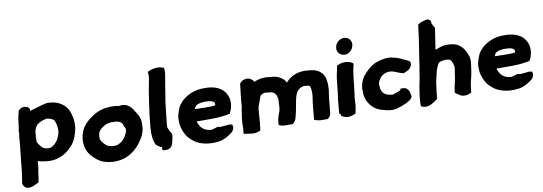

<svg xmlns="http://www.w3.org/2000/svg" viewBox="-62 -1178 4878 1726"><g transform="rotate(-10 2376.5 -315.5)"><path d="M91 -427V-424L90 -416C84 -404 87 -395 86 -385V-382C86 -378 86 -373 85 -367L81 -342C81 -339 81 -334 80 -327V-326C77 -289 74 -251 69 -214V-212C69 -205 67 -196 66 -186C59 -133 57 -82 50 -31L45 5C42 26 38 45 35 68L34 76L38 82C40 86 48 113 78 118H80C120 122 152 100 167 93L181 86L184 71C188 49 192 29 194 4C195 -5 197 -15 199 -25L200 -26C204 -53 206 -78 207 -103C225 -98 243 -94 264 -91C280 -89 298 -88 310 -86H314C324 -86 332 -87 335 -87H344C422 -96 472 -130 516 -175C558 -216 578 -273 591 -336L592 -337C593 -341 592 -345 592 -346C593 -353 593 -360 593 -363V-365C596 -399 591 -431 583 -456C567 -543 493 -603 383 -603H381C352 -601 218 -559 218 -559L220 -577L215 -584C198 -609 151 -613 124 -585L118 -580C116 -573 113 -558 112 -555V-553C110 -545 105 -533 103 -518ZM232 -362C234 -366 235 -374 235 -376V-380C243 -394 247 -407 251 -413C263 -433 280 -441 311 -455C320 -458 333 -461 347 -464H353L356 -465C358 -465 358 -465 362 -464C389 -458 411 -449 418 -437C430 -417 436 -388 438 -352C437 -348 437 -343 437 -337L436 -331C436 -328 432 -308 429 -303V-301C417 -272 412 -259 400 -247L399 -245L398 -244C378 -219 356 -201 325 -200C321 -200 315 -202 301 -203C292 -205 283 -209 274 -214C271 -216 267 -218 262 -224C254 -237 243 -247 238 -255C236 -258 236 -264 228 -271V-317C229 -326 230 -333 231 -345C232 -349 232 -353 232 -362Z M686 -347C628 -274 627 -172 660 -109H661V-108C667 -99 672 -89 677 -83L678 -81C700 -56 727 -27 763 -7C794 9 830 17 868 20H875L878 21H891C901 21 908 20 913 20H915C999 14 1066 -30 1112 -83C1145 -122 1176 -167 1186 -222V-224C1188 -241 1189 -258 1189 -277C1190 -342 1155 -375 1136 -409V-411C1124 -425 1114 -439 1097 -450C1071 -468 1040 -471 1009 -464C998 -468 982 -471 964 -471H934C871 -470 814 -451 768 -419C738 -399 709 -377 686 -347ZM791 -221V-225C791 -266 813 -287 846 -309C866 -322 888 -331 917 -332H928C936 -332 944 -331 956 -331C999 -328 1023 -306 1023 -280C1031 -268 1038 -257 1038 -243C1036 -231 1032 -219 1028 -210C1014 -178 993 -151 969 -137C951 -126 938 -119 920 -119H895C867 -122 851 -127 838 -139C823 -151 817 -159 805 -173L806 -174C796 -185 788 -202 791 -221Z M1318 -719 1322 -718C1324 -696 1324 -682 1320 -657C1306 -586 1292 -508 1282 -431L1269 -334C1268 -316 1265 -301 1263 -284V-282C1261 -260 1260 -241 1257 -221V-219C1253 -159 1257 -107 1278 -63C1278 -63 1280 -65 1280 -65C1280 -65 1281 -63 1281 -63C1294 -49 1311 -39 1331 -32L1328 -11L1329 -7C1335 -1 1361 -1 1374 -2C1390 -5 1406 -13 1414 -27C1422 -39 1428 -57 1431 -76C1436 -90 1438 -108 1439 -120L1440 -124C1439 -138 1433 -150 1424 -159C1414 -189 1404 -192 1407 -215V-216C1411 -257 1415 -300 1420 -341L1431 -431C1435 -461 1440 -487 1445 -518L1453 -567C1458 -598 1464 -630 1469 -661C1475 -692 1473 -716 1470 -737C1470 -737 1466 -732 1466 -732C1466 -732 1455 -737 1455 -737C1414 -752 1364 -741 1335 -728Z M1519 -236C1519 -212 1522 -187 1530 -165C1532 -158 1535 -150 1538 -146L1537 -144C1549 -118 1563 -86 1592 -63C1595 -61 1596 -58 1604 -51C1652 -7 1737 20 1841 6C1887 0 1929 -24 1958 -47C1964 -51 1975 -58 1983 -73C1991 -88 1993 -101 1989 -112L1986 -124L1972 -126C1966 -127 1958 -130 1946 -127C1933 -124 1925 -125 1902 -123H1900L1898 -122C1887 -120 1887 -120 1873 -122L1854 -126C1833 -121 1809 -109 1791 -109C1762 -111 1731 -123 1718 -137L1716 -138L1715 -139C1698 -152 1684 -178 1676 -206H1819C1872 -206 1922 -211 1967 -220L1981 -223L1987 -235C2012 -286 2018 -352 1988 -402C1956 -461 1891 -487 1813 -489H1776C1680 -486 1587 -436 1546 -357V-355C1543 -348 1540 -340 1536 -330L1531 -316C1522 -291 1517 -262 1519 -236ZM1681 -318C1682 -323 1683 -326 1684 -329L1685 -331C1695 -353 1722 -364 1757 -367H1758C1761 -367 1766 -367 1777 -368H1780C1819 -368 1846 -362 1858 -353C1866 -347 1871 -332 1865 -320C1854 -318 1840 -316 1824 -316H1756C1748 -316 1742 -316 1736 -317H1713C1701 -317 1694 -317 1681 -318Z M2116 -437C2113 -416 2111 -394 2108 -372C2107 -365 2106 -359 2106 -349L2104 -333L2102 -314C2101 -302 2101 -291 2100 -280L2096 -253C2094 -244 2091 -232 2090 -218C2088 -212 2088 -203 2087 -199L2080 -151L2081 -149L2079 -130C2075 -104 2079 -84 2077 -68C2076 -59 2074 -50 2074 -40V-22L2095 -20C2122 -17 2168 -3 2210 -20L2225 -25L2231 -63L2230 -65L2231 -71C2238 -121 2239 -169 2243 -215C2244 -219 2246 -226 2247 -234V-240C2255 -266 2269 -292 2277 -322V-325C2278 -329 2283 -336 2290 -341C2295 -345 2312 -354 2330 -354C2338 -354 2344 -351 2358 -350H2364L2367 -349H2370C2396 -349 2416 -332 2424 -315C2430 -301 2434 -288 2435 -272L2434 -257C2432 -238 2431 -216 2430 -196L2428 -183C2428 -180 2426 -177 2425 -169C2417 -143 2398 -109 2399 -68L2396 -47L2411 -41C2426 -35 2441 -33 2458 -33H2521L2530 -40C2555 -59 2556 -84 2561 -99C2573 -143 2580 -193 2589 -237C2599 -285 2610 -314 2631 -329L2633 -330V-331C2644 -341 2655 -347 2670 -350H2673L2676 -352H2680C2692 -352 2703 -351 2713 -349H2715C2737 -348 2738 -339 2743 -301C2745 -286 2744 -264 2741 -242L2733 -188C2729 -161 2728 -136 2725 -111V-109C2724 -92 2723 -77 2721 -62L2718 -38L2733 -32C2748 -27 2767 -23 2790 -23H2840L2849 -30C2859 -38 2869 -51 2871 -68L2872 -76C2874 -88 2874 -100 2875 -112L2877 -125C2881 -152 2881 -177 2884 -201L2895 -278C2898 -308 2898 -334 2894 -360C2891 -386 2885 -412 2865 -434C2844 -459 2817 -474 2777 -480C2759 -483 2741 -484 2724 -485C2654 -490 2602 -467 2561 -435C2552 -427 2543 -418 2535 -409C2532 -415 2529 -424 2521 -433C2491 -466 2455 -482 2402 -484C2349 -493 2295 -490 2250 -466C2241 -481 2232 -492 2213 -501C2189 -512 2167 -504 2155 -501H2152C2135 -490 2116 -480 2118 -454Z M2984 -365C2981 -346 2978 -311 2976 -293C2975 -286 2974 -281 2974 -271C2973 -267 2972 -261 2972 -252L2961 -173C2960 -165 2959 -159 2959 -148C2957 -133 2955 -109 2954 -98V-96C2954 -87 2953 -74 2952 -65L2950 -54L2965 -43C2965 -43 2966 -42 2966 -41L2964 -30L2975 -24C2989 -15 3007 -10 3026 -10C3047 -10 3066 -15 3082 -23L3096 -29L3099 -50C3100 -58 3103 -66 3105 -79L3107 -93C3109 -105 3109 -116 3109 -127L3111 -150V-151C3111 -159 3111 -165 3112 -170L3119 -221C3121 -235 3122 -252 3124 -264L3127 -286C3128 -309 3133 -347 3137 -374C3139 -387 3141 -402 3143 -417C3145 -427 3151 -445 3153 -461L3155 -475L3145 -482C3116 -503 3060 -506 3020 -487L3005 -480L3002 -456C3002 -453 2999 -449 2998 -438C2992 -415 2987 -390 2984 -365ZM3026 -642C3020 -601 3050 -568 3090 -566H3100C3139 -571 3169 -604 3174 -641C3180 -682 3150 -716 3109 -716C3069 -716 3032 -683 3026 -642Z M3193 -235C3191 -177 3200 -134 3229 -94C3254 -56 3296 -27 3354 -15C3374 -9 3397 -3 3426 -3H3442C3466 -5 3487 -13 3505 -19C3526 -27 3544 -33 3562 -42L3563 -43C3585 -55 3607 -63 3618 -93C3615 -114 3609 -178 3556 -178H3531L3529 -166C3515 -158 3494 -149 3470 -144C3467 -142 3464 -140 3462 -138H3454C3451 -138 3446 -138 3439 -139C3415 -143 3393 -150 3382 -159C3361 -177 3351 -197 3351 -226V-228L3349 -235C3350 -241 3349 -250 3349 -252L3350 -260C3357 -290 3381 -318 3399 -329C3404 -333 3419 -339 3433 -343C3483 -358 3529 -323 3574 -312L3584 -309L3593 -314C3599 -317 3603 -317 3609 -320C3639 -330 3668 -362 3663 -392L3662 -400C3653 -407 3650 -412 3634 -419C3619 -426 3599 -436 3573 -447C3554 -455 3531 -462 3507 -467C3465 -476 3418 -469 3374 -454C3323 -439 3286 -407 3256 -375C3226 -346 3202 -303 3195 -254Z M3692 -98C3688 -65 3684 -33 3685 -3L3687 10L3698 15C3725 27 3758 20 3781 8C3800 -1 3816 -13 3829 -23L3839 -30L3844 -65C3844 -69 3845 -74 3846 -89L3858 -181C3864 -209 3872 -243 3879 -271L3882 -284C3882 -284 3864 -255 3883 -285C3892 -308 3898 -329 3913 -348C3919 -354 3944 -362 3972 -363H3981C4017 -363 4026 -350 4036 -323C4041 -307 4045 -296 4045 -281L4044 -272C4042 -257 4038 -241 4036 -224L4033 -199C4027 -157 4013 -115 4007 -69L4006 -58L4014 -51C4020 -46 4025 -44 4026 -43L4028 -42L4048 -29C4058 -22 4073 -17 4090 -17C4109 -17 4126 -21 4139 -28L4152 -35L4160 -98C4166 -139 4181 -180 4187 -227L4196 -294C4203 -345 4187 -376 4172 -405C4148 -453 4105 -492 4035 -493C4033 -493 4027 -494 4022 -494C3974 -499 3935 -479 3902 -467L3903 -470L3909 -510C3916 -560 3924 -605 3931 -655L3932 -662L3908 -706C3913 -733 3893 -757 3858 -746C3842 -743 3819 -738 3800 -725L3789 -718L3771 -583C3768 -559 3764 -537 3760 -510C3756 -483 3751 -457 3747 -428C3743 -402 3739 -373 3735 -346C3734 -336 3732 -326 3730 -316L3729 -314C3725 -286 3720 -262 3716 -231C3706 -188 3698 -143 3692 -98Z M4256 -236C4256 -212 4259 -187 4267 -165C4269 -158 4272 -150 4275 -146L4274 -144C4286 -118 4300 -86 4329 -63C4332 -61 4333 -58 4341 -51C4389 -7 4474 20 4578 6C4624 0 4666 -24 4695 -47C4701 -51 4712 -58 4720 -73C4728 -88 4730 -101 4726 -112L4723 -124L4709 -126C4703 -127 4695 -130 4683 -127C4670 -124 4662 -125 4639 -123H4637L4635 -122C4624 -120 4624 -120 4610 -122L4591 -126C4570 -121 4546 -109 4528 -109C4499 -111 4468 -123 4455 -137L4453 -138L4452 -139C4435 -152 4421 -178 4413 -206H4556C4609 -206 4659 -211 4704 -220L4718 -223L4724 -235C4749 -286 4755 -352 4725 -402C4693 -461 4628 -487 4550 -489H4513C4417 -486 4324 -436 4283 -357V-355C4280 -348 4277 -340 4273 -330L4268 -316C4259 -291 4254 -262 4256 -236ZM4418 -318C4419 -323 4420 -326 4421 -329L4422 -331C4432 -353 4459 -364 4494 -367H4495C4498 -367 4503 -367 4514 -368H4517C4556 -368 4583 -362 4595 -353C4603 -347 4608 -332 4602 -320C4591 -318 4577 -316 4561 -316H4493C4485 -316 4479 -316 4473 -317H4450C4438 -317 4431 -317 4418 -318Z"/></g></svg>

Font: Hussar Pisanka
Style: BlkKur
Weight: 700
Designer: Robert Jablonski
Foundry: Cannot Into Space Fonts
Version: Version 1.070